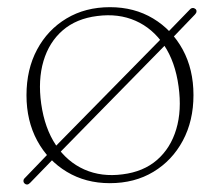

<svg xmlns="http://www.w3.org/2000/svg" viewBox="-20 -488 598 522"><path d="M46.5 10.5Q43.5 7.5 43.8 3.2Q44 -1 48 -4.5L111.5 -70.5L117.5 -76.5L427 -391.5L432 -396L496 -462Q499.5 -466 503.8 -466.2Q508 -466.5 511.5 -463.5Q514.5 -461 514.2 -456.8Q514 -452.5 510 -448.5L446.5 -382.5L440.5 -377L131 -61.5L126 -57L62 9Q54 17.5 46.5 10.5ZM279 -468.5Q345 -468.5 396.2 -437.8Q447.5 -407 476.8 -353.2Q506 -299.5 506 -229.5Q506 -159.5 477 -105.5Q448 -51.5 397 -20.8Q346 10 278.5 10Q213 10 161.8 -20.8Q110.5 -51.5 81.2 -105.5Q52 -159.5 52 -229Q52 -299.5 80.8 -353.2Q109.5 -407 160.8 -437.8Q212 -468.5 279 -468.5ZM313 -14Q370 -21 407 -53.2Q444 -85.5 459.2 -136.8Q474.5 -188 465.5 -253Q456.5 -320 425.8 -365.5Q395 -411 348.5 -431.5Q302 -452 244.5 -444.5Q187.5 -437.5 150.5 -405.5Q113.5 -373.5 98.2 -322Q83 -270.5 92 -206Q101.5 -139 132 -93.5Q162.5 -48 209.2 -27.2Q256 -6.5 313 -14Z"/></svg>

Font: Fraunces Thin
Style: Regular
Weight: 250
Version: Version 1.000;[b76b70a41]